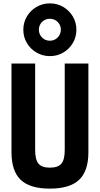

<svg xmlns="http://www.w3.org/2000/svg" viewBox="-20 -1106 590 1136"><path d="M275 10Q157 10 102.5 -42Q48 -94 48 -205V-730H188V-218Q188 -161 208 -137.5Q228 -114 275 -114Q323 -114 343 -137.5Q363 -161 363 -218V-730H503V-205Q503 -94 448 -42Q393 10 275 10ZM275 -774Q232 -774 196 -795Q160 -816 139 -851.5Q118 -887 118 -930Q118 -973 139 -1008.5Q160 -1044 196 -1065Q232 -1086 275 -1086Q319 -1086 354.5 -1065Q390 -1044 411 -1008.5Q432 -973 432 -930Q432 -887 411 -851.5Q390 -816 354.5 -795Q319 -774 275 -774ZM275 -865Q302 -865 321 -884Q340 -903 340 -930Q340 -958 321 -976.5Q302 -995 275 -995Q248 -995 229 -976.5Q210 -958 210 -930Q210 -903 229 -884Q248 -865 275 -865Z"/></svg>

Font: M PLUS Code Latin SemiExpanded
Style: Bold
Weight: 700
Width: 6
Designer: Coji Morishita
Foundry: UNDERFOREST DESIGN
Version: Version 1.002; ttfautohint (v1.8.3)